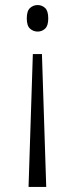

<svg xmlns="http://www.w3.org/2000/svg" viewBox="-20 -562 305 760"><path d="M146 -348 163 178H93L110 -348ZM129 -542Q146 -542 158.5 -530.5Q171 -519 171 -489Q171 -460 158.5 -448.5Q146 -437 129 -437Q112 -437 99 -448.5Q86 -460 86 -489Q86 -519 99 -530.5Q112 -542 129 -542Z"/></svg>

Font: Noto Serif Bengali Condensed Light
Style: Regular
Weight: 300
Width: 3
Designer: Juan Bruce, Universal Thirst, Indian Type Foundry and the Monotype Design Team.
Foundry: Monotype Imaging Inc.
Version: Version 2.003; ttfautohint (v1.8.4.7-5d5b)